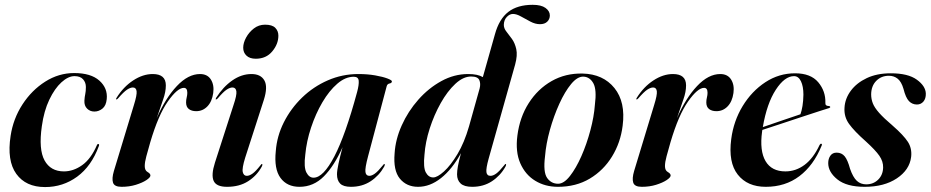

<svg xmlns="http://www.w3.org/2000/svg" viewBox="-20 -748 3772 778"><path d="M282 -439.5Q256.5 -439.5 229 -414.5Q201.5 -389.5 179.8 -344Q158 -298.5 149.5 -236.5Q136 -142.5 160.5 -98Q185 -53.5 239 -53.5Q277.5 -53.5 313 -78.8Q348.5 -104 372.5 -159.5Q375 -165.5 378.5 -164.5Q383.5 -163.5 380.5 -156Q350.5 -74.5 292.8 -32.2Q235 10 162.5 10Q84.5 10 46 -43.5Q7.5 -97 23 -197.5Q33.5 -267 71 -324.8Q108.5 -382.5 163.2 -417.2Q218 -452 280.5 -452Q348.5 -452 382.8 -421.2Q417 -390.5 412.5 -346.5Q410 -320 395.2 -308Q380.5 -296 362.5 -296Q345 -296 333 -307.8Q321 -319.5 322 -340Q323 -356 325.5 -367Q328 -378 328 -395.5Q328 -414 316.5 -426.8Q305 -439.5 282 -439.5Z M451.5 -345Q448.5 -346 452.5 -352Q480 -396 519.5 -422Q559 -448 599 -448Q652 -448 652 -402Q652 -375.5 641 -344.8Q630 -314 615 -269Q650.5 -350.5 696.5 -399.2Q742.5 -448 790.5 -448Q820.5 -448 834.5 -425.8Q848.5 -403.5 844 -371Q839 -336 820.2 -316.8Q801.5 -297.5 775 -297.5Q756.5 -297.5 745.2 -306.2Q734 -315 734 -333Q734 -343.5 736.5 -353.2Q739 -363 739 -372Q739 -392 725 -392Q699 -392 660.2 -337Q621.5 -282 589 -172Q579.5 -138.5 573 -114.8Q566.5 -91 566.5 -75Q566.5 -57.5 578 -51Q589.5 -44.5 589.5 -37Q589.5 -29 573.2 -18.2Q557 -7.5 530.5 0.8Q504 9 472.5 9Q443.5 9 438 -7.8Q432.5 -24.5 441.5 -55L522.5 -322Q535.5 -363.5 533.5 -378.5Q531.5 -393.5 518.5 -393.5Q508 -393.5 494.5 -384.5Q481 -375.5 458.5 -349.5Q454 -344.5 451.5 -345Z M1016.5 -510Q992 -510 978.8 -522.5Q965.5 -535 965.5 -554.5Q965.5 -574 977.2 -595.8Q989 -617.5 1008.8 -632.8Q1028.5 -648 1054 -648Q1083 -648 1095.5 -635.2Q1108 -622.5 1108 -603.5Q1108 -569.5 1083.2 -539.8Q1058.5 -510 1016.5 -510ZM973.5 -109Q960 -65.5 963.8 -50.5Q967.5 -35.5 980 -35.5Q990.5 -35.5 1003.2 -44.5Q1016 -53.5 1034.5 -77Q1039.5 -84 1041.5 -83.5Q1045.5 -82.5 1040.5 -72.5Q1020.5 -36 985.2 -13.5Q950 9 900 9Q856.5 9 845.8 -15Q835 -39 851 -89L926 -321.5Q940 -362.5 937.8 -378Q935.5 -393.5 922 -393.5Q911.5 -393.5 898 -384.5Q884.5 -375.5 862.5 -349.5Q857.5 -344.5 855 -345Q852.5 -345.5 856 -352Q884 -396 921.2 -422Q958.5 -448 999 -448Q1036.5 -448 1051.2 -422.2Q1066 -396.5 1049 -343Z M1471.5 -115Q1458.5 -66.5 1460.8 -51Q1463 -35.5 1476.5 -35.5Q1486.5 -35.5 1499 -44.5Q1511.5 -53.5 1530.5 -77Q1535.5 -84 1537.5 -83.5Q1541.5 -82.5 1536.5 -72.5Q1516 -36 1481.8 -13.5Q1447.5 9 1402 9Q1371.5 9 1358.5 -4Q1345.5 -17 1345.5 -41.5Q1345.5 -56 1351.5 -84.2Q1357.5 -112.5 1368 -151.5Q1334.5 -76 1292.5 -33.5Q1250.5 9 1193.5 9Q1143 9 1116.5 -27.2Q1090 -63.5 1097.5 -135.5Q1102 -196.5 1130.2 -252.5Q1158.5 -308.5 1204.2 -352.8Q1250 -397 1308.5 -422.5Q1367 -448 1432 -448Q1469.5 -448 1500.5 -442.5Q1531.5 -437 1549.8 -430Q1568 -423 1568 -418.5Q1568 -411.5 1558.8 -409.8Q1549.5 -408 1547 -399ZM1217 -121Q1210.5 -70.5 1221.5 -49.2Q1232.5 -28 1250.5 -28Q1290 -28 1335 -114.5Q1380 -201 1427 -375Q1435 -404.5 1433.5 -420.8Q1432 -437 1413.5 -437Q1379.5 -437 1346.8 -408.8Q1314 -380.5 1286.5 -333.8Q1259 -287 1240.5 -231.2Q1222 -175.5 1217 -121Z M2028 -72.5Q2007.5 -36 1973.2 -13.5Q1939 9 1893.5 9Q1861 9 1846.5 -4.5Q1832 -18 1832 -41.5Q1832 -55 1835.5 -74.5Q1839 -94 1848 -127.5Q1812 -62 1767.2 -26.5Q1722.5 9 1674 9Q1627.5 9 1600.2 -24.2Q1573 -57.5 1579 -127Q1582.5 -183.5 1608 -240.2Q1633.5 -297 1675 -344Q1716.5 -391 1768.5 -419.5Q1820.5 -448 1877 -448Q1916 -448 1936.5 -435.5L1985.5 -609Q2002.5 -671 2039.8 -699.8Q2077 -728.5 2138.5 -728.5Q2173 -728.5 2190.5 -715.8Q2208 -703 2208 -685.5Q2208 -670.5 2197.5 -660.2Q2187 -650 2168 -650Q2149 -650 2129.2 -660.5Q2109.5 -671 2091.2 -681.2Q2073 -691.5 2058.5 -691.5Q2045 -691.5 2033.5 -679.2Q2022 -667 2021.5 -647.5Q2021.5 -633 2032 -620Q2042.5 -607 2054.5 -590.2Q2066.5 -573.5 2072 -548.8Q2077.5 -524 2067.5 -487L1960 -105Q1949 -65.5 1951 -50.5Q1953 -35.5 1967.5 -35.5Q1978 -35.5 1990.5 -44.5Q2003 -53.5 2022 -77Q2027 -84 2029 -83.5Q2033 -82.5 2028 -72.5ZM1700 -121Q1694.5 -69.5 1705.5 -49.2Q1716.5 -29 1735.5 -29Q1752 -29 1779 -53.2Q1806 -77.5 1833.8 -123.8Q1861.5 -170 1880.5 -236L1923.5 -389.5Q1928.5 -409 1922.2 -423.5Q1916 -438 1889 -438Q1857 -438 1825 -408.2Q1793 -378.5 1766 -330.5Q1739 -282.5 1721.2 -227.2Q1703.5 -172 1700 -121Z M2340.5 -450Q2424 -448 2469.8 -391.2Q2515.5 -334.5 2503 -238.5Q2494.5 -170 2460 -113.8Q2425.5 -57.5 2369.8 -24.2Q2314 9 2241 9Q2189 9 2148.8 -15.5Q2108.5 -40 2088.2 -86.5Q2068 -133 2076.5 -198.5Q2086 -273 2122.5 -330.2Q2159 -387.5 2215.2 -419.5Q2271.5 -451.5 2340.5 -450ZM2241.5 -3.5Q2265 -3.5 2289.5 -34.8Q2314 -66 2335.8 -115.2Q2357.5 -164.5 2372.2 -219.8Q2387 -275 2390.5 -323Q2398.5 -384.5 2384.5 -410.2Q2370.5 -436 2344.5 -437.5Q2320 -438.5 2294.5 -407.8Q2269 -377 2246.5 -327.5Q2224 -278 2208.2 -221.5Q2192.5 -165 2188.5 -114.5Q2180.5 -50.5 2197 -27Q2213.5 -3.5 2241.5 -3.5Z M2559.5 -345Q2556.5 -346 2560.5 -352Q2588 -396 2627.5 -422Q2667 -448 2707 -448Q2760 -448 2760 -402Q2760 -375.5 2749 -344.8Q2738 -314 2723 -269Q2758.5 -350.5 2804.5 -399.2Q2850.5 -448 2898.5 -448Q2928.5 -448 2942.5 -425.8Q2956.5 -403.5 2952 -371Q2947 -336 2928.2 -316.8Q2909.5 -297.5 2883 -297.5Q2864.5 -297.5 2853.2 -306.2Q2842 -315 2842 -333Q2842 -343.5 2844.5 -353.2Q2847 -363 2847 -372Q2847 -392 2833 -392Q2807 -392 2768.2 -337Q2729.5 -282 2697 -172Q2687.5 -138.5 2681 -114.8Q2674.5 -91 2674.5 -75Q2674.5 -57.5 2686 -51Q2697.5 -44.5 2697.5 -37Q2697.5 -29 2681.2 -18.2Q2665 -7.5 2638.5 0.8Q2612 9 2580.5 9Q2551.5 9 2546 -7.8Q2540.5 -24.5 2549.5 -55L2630.5 -322Q2643.5 -363.5 2641.5 -378.5Q2639.5 -393.5 2626.5 -393.5Q2616 -393.5 2602.5 -384.5Q2589 -375.5 2566.5 -349.5Q2562 -344.5 2559.5 -345Z M3309 -157Q3276.5 -77.5 3219.2 -34.2Q3162 9 3083 9Q3008.5 9 2969.5 -40.5Q2930.5 -90 2943 -184.5Q2952.5 -257.5 2989.2 -318Q3026 -378.5 3081.2 -414.8Q3136.5 -451 3201.5 -451Q3265 -451 3295.5 -414.8Q3326 -378.5 3324.5 -331Q3323.5 -318.5 3338 -318.5Q3343.5 -318 3344 -315Q3345 -312 3339.5 -310Q3332 -308 3302 -298.2Q3272 -288.5 3230.5 -274.8Q3189 -261 3146 -246.8Q3103 -232.5 3069 -221.5Q3068.5 -218 3068 -214.5Q3057.5 -137 3082 -95.2Q3106.5 -53.5 3162.5 -53.5Q3204.5 -53.5 3240 -79.8Q3275.5 -106 3301 -160.5Q3304.5 -166.5 3308 -165.5Q3312.5 -164.5 3309 -157ZM3197.5 -439.5Q3159.5 -439.5 3123.5 -384.2Q3087.5 -329 3071 -233Q3109 -246 3153.2 -261.2Q3197.5 -276.5 3223.5 -285Q3228.5 -299 3231.8 -318.8Q3235 -338.5 3235.5 -364.5Q3235.5 -398 3225.5 -418.8Q3215.5 -439.5 3197.5 -439.5Z M3490 -1Q3519 -1 3538.5 -20.2Q3558 -39.5 3558.5 -69.5Q3559 -94 3543.2 -116.8Q3527.5 -139.5 3488.5 -175Q3441.5 -216.5 3420.5 -245.8Q3399.5 -275 3402 -311.5Q3404 -348.5 3427.5 -380.2Q3451 -412 3492.2 -431.5Q3533.5 -451 3589.5 -451Q3659.5 -451 3695 -425.2Q3730.5 -399.5 3731.5 -369Q3732 -348.5 3721.8 -336.5Q3711.5 -324.5 3695.5 -324.5Q3676.5 -324.5 3663.2 -338.2Q3650 -352 3641 -388Q3632.5 -417 3617.5 -429Q3602.5 -441 3582 -441Q3551 -441 3530.8 -420.5Q3510.5 -400 3510 -366Q3510 -346.5 3516.8 -329.2Q3523.5 -312 3542.2 -290.8Q3561 -269.5 3597.5 -238.5Q3641.5 -200 3658.8 -173.2Q3676 -146.5 3672 -112Q3665.5 -59.5 3614 -25.2Q3562.5 9 3484 9Q3410.5 9 3373.2 -21Q3336 -51 3336 -87Q3336 -105 3344.8 -117.2Q3353.5 -129.5 3370 -129.5Q3390.5 -129.5 3402.8 -114.5Q3415 -99.5 3424.5 -64Q3436.5 -29.5 3452 -15.2Q3467.5 -1 3490 -1Z"/></svg>

Font: Fraunces 144pt S000 SemiBold
Style: Italic
Weight: 600
Italic angle: -16°
Version: Version 1.000; ttfautohint (v1.8.3)